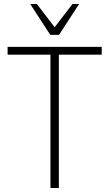

<svg xmlns="http://www.w3.org/2000/svg" viewBox="-20 -939 546 959"><path d="M232 0V-666H18V-705H488V-666H274V0ZM231 -765 131 -919H164L253 -803L342 -919H375L275 -765Z"/></svg>

Font: Nunito Sans 10pt Condensed ExtraLight
Style: Regular
Weight: 250
Width: 3
Designer: Vernon Adams
Foundry: Vernon Adams
Version: Version 3.101;gftools[0.9.27]